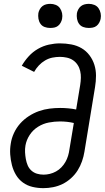

<svg xmlns="http://www.w3.org/2000/svg" viewBox="-20 -968 544 996"><path d="M205 8Q176 8 148.5 1.5Q121 -5 99 -21Q77 -37 63 -60.5Q49 -84 42 -111Q35 -138 33 -166.5Q31 -195 36 -224Q40 -251 52.5 -278Q65 -305 84.5 -327Q104 -349 129.5 -365.5Q155 -382 182 -391.5Q209 -401 237 -404.5Q265 -408 292 -408Q313 -408 334.5 -406Q356 -404 375 -400L396 -527Q399 -546 399.5 -564Q400 -582 396 -599.5Q392 -617 382.5 -631.5Q373 -646 359 -655.5Q345 -665 327 -669Q309 -673 291 -673Q271 -673 251.5 -669Q232 -665 214 -654.5Q196 -644 181.5 -628.5Q167 -613 157 -595L93 -627Q108 -653 129 -676Q150 -699 177 -714.5Q204 -730 233.5 -736.5Q263 -743 291 -743Q321 -743 350 -737.5Q379 -732 403 -718Q427 -704 444 -681.5Q461 -659 469.5 -632Q478 -605 478 -575.5Q478 -546 473 -516L418 -181Q414 -156 405.5 -131.5Q397 -107 383 -84.5Q369 -62 348.5 -43.5Q328 -25 304.5 -13.5Q281 -2 255.5 3Q230 8 205 8ZM206 -62Q222 -62 238.5 -66Q255 -70 270.5 -78.5Q286 -87 298.5 -100Q311 -113 319.5 -128Q328 -143 333 -159.5Q338 -176 340 -192L363 -330Q346 -334 328 -336Q310 -338 291 -338Q263 -338 233.5 -332.5Q204 -327 177.5 -310.5Q151 -294 134 -268Q117 -242 112 -213Q109 -195 110 -177.5Q111 -160 114 -143Q117 -126 123.5 -110.5Q130 -95 142.5 -83.5Q155 -72 171.5 -67Q188 -62 206 -62ZM440 -823Q425 -823 411.5 -828Q398 -833 390 -844.5Q382 -856 379.5 -870.5Q377 -885 379 -900Q381 -910 386.5 -920Q392 -930 400.5 -936.5Q409 -943 419.5 -945.5Q430 -948 441 -948Q456 -948 469.5 -942.5Q483 -937 491 -925.5Q499 -914 502 -899.5Q505 -885 502 -870Q500 -860 494.5 -850Q489 -840 480.5 -833.5Q472 -827 461.5 -825Q451 -823 440 -823ZM240 -823Q225 -823 211.5 -828Q198 -833 190 -844.5Q182 -856 179.5 -870.5Q177 -885 179 -900Q181 -910 186.5 -920Q192 -930 200.5 -936.5Q209 -943 219.5 -945.5Q230 -948 241 -948Q256 -948 269.5 -942.5Q283 -937 291 -925.5Q299 -914 302 -899.5Q305 -885 302 -870Q300 -860 294.5 -850Q289 -840 280.5 -833.5Q272 -827 261.5 -825Q251 -823 240 -823Z"/></svg>

Font: Iosevka Curly
Style: Italic
Weight: 400
Italic angle: -9°
Monospace: yes
Designer: Belleve Invis
Foundry: Belleve Invis
Version: Version 22.1.2; ttfautohint (v1.8.4)